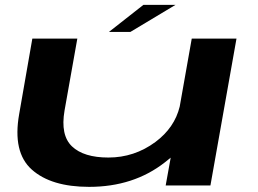

<svg xmlns="http://www.w3.org/2000/svg" viewBox="-20 -740 1028 766"><path d="M641 0 661 -111Q650 -102 638 -92.5Q513 5.5 335.5 5.5Q184 5.5 106.8 -63.5Q29.5 -132.5 56.5 -285L109 -586H288.5L237.5 -299Q220.5 -200.5 267.2 -156Q314 -111.5 412.5 -111.5Q516 -111.5 600 -173.5Q676.5 -230.5 697 -315L745 -586H923.5L819.5 0ZM414.5 -612.5 552 -720.5H680L500 -612.5Z"/></svg>

Font: Anybody UltraExpanded SemiBold
Style: Italic
Weight: 600
Width: 9
Italic angle: -10°
Designer: Tyler Finck
Foundry: Etcetera Type Company
Version: Version 1.010; ttfautohint (v1.8.3) -l 8 -r 50 -G 200 -x 14 